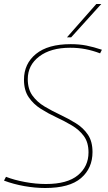

<svg xmlns="http://www.w3.org/2000/svg" viewBox="-26 -931 543 961"><path d="M484 -682 475 -664Q438 -678 402 -685Q366 -692 325 -692Q228 -692 170.5 -648.5Q113 -605 113 -535Q113 -485 136.5 -452.5Q160 -420 197 -398Q234 -376 275.5 -356.5Q317 -337 354 -314Q391 -291 414 -257Q437 -223 437 -170Q437 -89 379.5 -39.5Q322 10 200 10Q150 10 96 0.5Q42 -9 -6 -27L4 -46Q45 -30 99 -20Q153 -10 204 -10Q311 -10 364 -54Q417 -98 417 -168Q417 -218 394 -249.5Q371 -281 334 -303Q297 -325 256 -344Q215 -363 178 -386.5Q141 -410 117.5 -444.5Q94 -479 94 -532Q94 -612 154 -661Q214 -710 328 -710Q371 -710 406.5 -703Q442 -696 484 -682ZM309 -744 456 -911H481L330 -744Z"/></svg>

Font: Georama Thin
Style: Italic
Weight: 100
Italic angle: -9°
Designer: Jean-Baptiste Levee
Foundry: Production Type
Version: Version 1.000